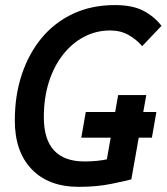

<svg xmlns="http://www.w3.org/2000/svg" viewBox="-20 -723 653 753"><path d="M289.1 9.8Q170.9 9.8 104.5 -59.1Q38.1 -127.9 38.1 -250.5Q38.1 -348.1 65.4 -430.7Q92.8 -513.2 143.8 -574.5Q194.8 -635.7 267.3 -669.4Q339.8 -703.1 430.2 -703.1Q500.5 -703.1 543.5 -680.2Q586.4 -657.2 613.3 -621.6L537.6 -542Q515.6 -567.9 484.4 -585.7Q453.1 -603.5 412.1 -603.5Q356.9 -603.5 309.6 -578.6Q262.2 -553.7 226.6 -508.1Q190.9 -462.4 171.4 -400.4Q151.9 -338.4 151.9 -263.2Q151.9 -89.8 311.5 -89.8Q362.3 -89.8 403.1 -98.9Q443.8 -107.9 470.2 -114.3L495.1 -19.5Q472.2 -13.2 415.5 -1.7Q358.9 9.8 289.1 9.8ZM385.3 -19.5 443.4 -350.1H553.7L495.1 -19.5ZM298.8 -183.1 316.4 -283.7H593.3L575.7 -183.1Z"/></svg>

Font: Cascadia Mono Medium
Style: Italic
Weight: 500
Italic angle: -10°
Monospace: yes
Designer: Aaron Bell
Foundry: Saja Typeworks
Version: Version 2407.024